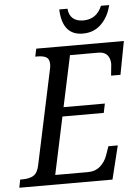

<svg xmlns="http://www.w3.org/2000/svg" viewBox="-79 -953 729 1000"><g transform="rotate(-5 285.5 -453.5)"><path d="M-11 -42H1Q38 -42 59.5 -55.5Q81 -69 89 -109L192 -593Q197 -612 197 -626Q197 -654 181 -663.5Q165 -673 135 -673H123L132 -714H590L557 -540H508Q514 -594 514 -600Q514 -629 499 -647Q484 -665 452 -665H304L247 -398H463L453 -350H237L173 -50H344Q383 -50 409 -73Q435 -96 447 -132L462 -175H511L468 0H-19ZM269 -907H312Q315 -873 335 -856Q355 -839 389 -839Q459 -839 487 -907H530Q516 -847 477.5 -809Q439 -771 381 -771Q274 -771 269 -907Z"/></g></svg>

Font: Noto Serif Narrow
Style: Italic
Weight: 400
Width: 4
Italic angle: -12°
Designer: Monotype Design Team
Foundry: Monotype Imaging Inc.
Version: Version 1.001